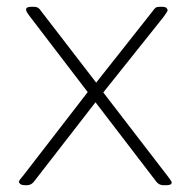

<svg xmlns="http://www.w3.org/2000/svg" viewBox="-20 -545 573 567"><path d="M56 2Q44 2 40 -1.5Q36 -5 36 -8Q36 -11 39.5 -15.5Q43 -20 49 -27L239 -273L67 -498Q63 -503 60 -508Q57 -513 57 -517Q57 -525 73 -525H80Q91 -525 97 -518L264 -301L430 -511Q436 -520 440 -522.5Q444 -525 453 -525H457Q468 -525 471.5 -521.5Q475 -518 475 -515Q475 -512 470.5 -506Q466 -500 463 -495L285 -272L475 -25Q487 -10 487 -6Q487 2 471 2H463Q450 2 442 -8L262 -243L79 -7Q71 2 59 2Z"/></svg>

Font: Asap Semi Expanded Thin
Style: Regular
Weight: 100
Width: 6
Designer: Pablo Cosgaya
Foundry: Omnibus-Type
Version: Version 3.001; ttfautohint (v1.8.4.7-5d5b)